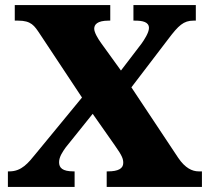

<svg xmlns="http://www.w3.org/2000/svg" viewBox="-20 -734 825 754"><path d="M273 0V-61H269C225 -61 212 -75 212 -97C212 -118 226 -138 238 -155L344 -287L431 -163C461 -121 464 -109 464 -94C464 -72 444 -61 404 -61H399V0H773V-61H760C735 -61 707 -74 680 -114L496 -391L641 -581C681 -634 701 -653 740 -653H749V-714H504V-653H509C540 -653 565 -648 565 -624C565 -606 546 -577 536 -563L455 -457L377 -565C364 -583 350 -607 350 -621C350 -637 361 -653 407 -653H413V-714H38V-653H51C103 -653 115 -633 137 -600L302 -351L121 -131C91 -94 65 -61 17 -61H11V0Z"/></svg>

Font: UArctic Serif Black
Style: Regular
Weight: 900
Designer: Customization by Puisto advertising & original work Monotype Design Team
Foundry: Monotype Imaging Inc.
Version: Version 2.004